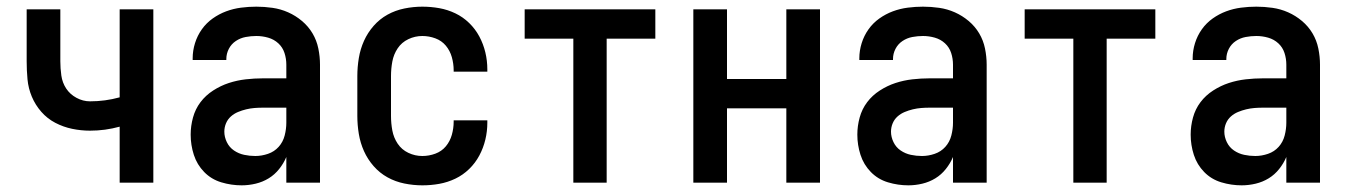

<svg xmlns="http://www.w3.org/2000/svg" viewBox="-20 -548 4040 576"><path d="M339 0V-168Q317 -162 295 -159Q273 -156 250 -156Q223 -156 196.5 -161.5Q170 -167 146 -179.5Q122 -192 104 -212.5Q86 -233 75.5 -258Q65 -283 62.5 -310Q60 -337 60 -364V-520H161V-364Q161 -343 164 -321.5Q167 -300 178.5 -282.5Q190 -265 209.5 -254.5Q229 -244 250 -244Q273 -244 295 -247Q317 -250 339 -256V-520H440V0Z M705 8Q674 8 644 -1Q614 -10 592.5 -32Q571 -54 561.5 -83.5Q552 -113 552 -144Q552 -170 559 -195.5Q566 -221 581.5 -241.5Q597 -262 619.5 -276.5Q642 -291 666.5 -299Q691 -307 717 -310Q743 -313 769 -313H839V-354Q839 -372 833.5 -389Q828 -406 815 -418Q802 -430 784.5 -435Q767 -440 749 -440Q733 -440 717 -437Q701 -434 687.5 -425Q674 -416 666.5 -401.5Q659 -387 659 -371V-368H558V-373Q558 -396 565 -418.5Q572 -441 585.5 -460Q599 -479 618 -492.5Q637 -506 658.5 -514Q680 -522 703 -525Q726 -528 749 -528Q773 -528 797.5 -524.5Q822 -521 844.5 -511Q867 -501 886 -485Q905 -469 917.5 -448Q930 -427 935 -402.5Q940 -378 940 -354V0H839V-77Q831 -58 817.5 -41Q804 -24 786 -13Q768 -2 747 3Q726 8 705 8ZM746 -80Q765 -80 784 -86.5Q803 -93 816 -107.5Q829 -122 834 -141.5Q839 -161 839 -180V-225H769Q756 -225 743.5 -224Q731 -223 718.5 -220Q706 -217 694 -212Q682 -207 672.5 -198.5Q663 -190 658 -178Q653 -166 653 -153Q653 -137 660.5 -121.5Q668 -106 682 -96.5Q696 -87 712.5 -83.5Q729 -80 746 -80Z M1247 8Q1220 8 1193 2.5Q1166 -3 1142.5 -16Q1119 -29 1101 -49.5Q1083 -70 1072 -94.5Q1061 -119 1056.5 -146Q1052 -173 1052 -200V-320Q1052 -347 1056.5 -374Q1061 -401 1072 -425.5Q1083 -450 1101 -470.5Q1119 -491 1142.5 -504Q1166 -517 1193 -522.5Q1220 -528 1247 -528Q1273 -528 1298 -523.5Q1323 -519 1346 -508Q1369 -497 1387.5 -479Q1406 -461 1418 -438.5Q1430 -416 1436 -391Q1442 -366 1442 -340V-333H1341V-337Q1341 -357 1335.5 -376.5Q1330 -396 1317.5 -411Q1305 -426 1286 -433Q1267 -440 1247 -440Q1225 -440 1205 -430.5Q1185 -421 1173 -403Q1161 -385 1157 -363.5Q1153 -342 1153 -320V-200Q1153 -178 1157 -156.5Q1161 -135 1173 -117Q1185 -99 1205 -89.5Q1225 -80 1247 -80Q1267 -80 1286 -87Q1305 -94 1317.5 -109Q1330 -124 1335.5 -143.5Q1341 -163 1341 -183V-187H1442V-180Q1442 -154 1436 -129Q1430 -104 1418 -81.5Q1406 -59 1387.5 -41Q1369 -23 1346 -12Q1323 -1 1298 3.5Q1273 8 1247 8Z M1700 0V-432H1554V-520H1946V-432H1800V0Z M2060 0V-520H2161V-311H2339V-520H2440V0H2339V-223H2161V0Z M2705 8Q2674 8 2644 -1Q2614 -10 2592.5 -32Q2571 -54 2561.5 -83.5Q2552 -113 2552 -144Q2552 -170 2559 -195.5Q2566 -221 2581.5 -241.5Q2597 -262 2619.5 -276.5Q2642 -291 2666.5 -299Q2691 -307 2717 -310Q2743 -313 2769 -313H2839V-354Q2839 -372 2833.5 -389Q2828 -406 2815 -418Q2802 -430 2784.5 -435Q2767 -440 2749 -440Q2733 -440 2717 -437Q2701 -434 2687.5 -425Q2674 -416 2666.5 -401.5Q2659 -387 2659 -371V-368H2558V-373Q2558 -396 2565 -418.5Q2572 -441 2585.5 -460Q2599 -479 2618 -492.5Q2637 -506 2658.5 -514Q2680 -522 2703 -525Q2726 -528 2749 -528Q2773 -528 2797.5 -524.5Q2822 -521 2844.5 -511Q2867 -501 2886 -485Q2905 -469 2917.5 -448Q2930 -427 2935 -402.5Q2940 -378 2940 -354V0H2839V-77Q2831 -58 2817.5 -41Q2804 -24 2786 -13Q2768 -2 2747 3Q2726 8 2705 8ZM2746 -80Q2765 -80 2784 -86.5Q2803 -93 2816 -107.5Q2829 -122 2834 -141.5Q2839 -161 2839 -180V-225H2769Q2756 -225 2743.5 -224Q2731 -223 2718.5 -220Q2706 -217 2694 -212Q2682 -207 2672.5 -198.5Q2663 -190 2658 -178Q2653 -166 2653 -153Q2653 -137 2660.5 -121.5Q2668 -106 2682 -96.5Q2696 -87 2712.5 -83.5Q2729 -80 2746 -80Z M3200 0V-432H3054V-520H3446V-432H3300V0Z M3705 8Q3674 8 3644 -1Q3614 -10 3592.5 -32Q3571 -54 3561.5 -83.5Q3552 -113 3552 -144Q3552 -170 3559 -195.5Q3566 -221 3581.5 -241.5Q3597 -262 3619.5 -276.5Q3642 -291 3666.5 -299Q3691 -307 3717 -310Q3743 -313 3769 -313H3839V-354Q3839 -372 3833.5 -389Q3828 -406 3815 -418Q3802 -430 3784.5 -435Q3767 -440 3749 -440Q3733 -440 3717 -437Q3701 -434 3687.5 -425Q3674 -416 3666.5 -401.5Q3659 -387 3659 -371V-368H3558V-373Q3558 -396 3565 -418.5Q3572 -441 3585.5 -460Q3599 -479 3618 -492.5Q3637 -506 3658.5 -514Q3680 -522 3703 -525Q3726 -528 3749 -528Q3773 -528 3797.5 -524.5Q3822 -521 3844.5 -511Q3867 -501 3886 -485Q3905 -469 3917.5 -448Q3930 -427 3935 -402.5Q3940 -378 3940 -354V0H3839V-77Q3831 -58 3817.5 -41Q3804 -24 3786 -13Q3768 -2 3747 3Q3726 8 3705 8ZM3746 -80Q3765 -80 3784 -86.5Q3803 -93 3816 -107.5Q3829 -122 3834 -141.5Q3839 -161 3839 -180V-225H3769Q3756 -225 3743.5 -224Q3731 -223 3718.5 -220Q3706 -217 3694 -212Q3682 -207 3672.5 -198.5Q3663 -190 3658 -178Q3653 -166 3653 -153Q3653 -137 3660.5 -121.5Q3668 -106 3682 -96.5Q3696 -87 3712.5 -83.5Q3729 -80 3746 -80Z"/></svg>

Font: Iosevka Term Semibold
Style: Regular
Weight: 600
Monospace: yes
Designer: Belleve Invis
Foundry: Belleve Invis
Version: Version 31.4.0